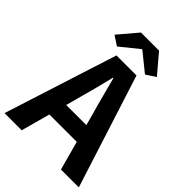

<svg xmlns="http://www.w3.org/2000/svg" viewBox="-272 -1067 1186 1186"><g transform="rotate(45 320.5 -474.0)"><path d="M196 -782 316 -879H321L441 -782L504 -823L398 -948H240L134 -823ZM-4 0H146L198 -190H437L489 0H645L408 -741H233ZM230 -305 252 -386C274 -463 295 -547 315 -628H319C341 -549 361 -463 384 -386L406 -305Z"/></g></svg>

Font: Source Han Sans KR
Style: Bold
Weight: 700
Designer: Ryoko NISHIZUKA 西塚涼子 (kana, bopomofo & ideographs); Paul D. Hunt (Latin, Greek & Cyrillic); Sandoll Communications 산돌커뮤니
Foundry: Adobe
Version: Version 2.004;hotconv 1.0.118;makeotfexe 2.5.65603